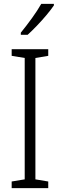

<svg xmlns="http://www.w3.org/2000/svg" viewBox="-20 -967 309 987"><path d="M228 0H40V-34L107 -45V-669L40 -680V-714H228V-680L162 -669V-45L228 -34ZM257 -939Q242 -917 218.5 -889Q195 -861 169 -834Q143 -807 122 -788H87V-799Q117 -836 144.5 -874Q172 -912 192 -947H257Z"/></svg>

Font: Noto Sans Khmer UI Condensed Light
Style: Regular
Weight: 300
Width: 3
Designer: Danh Hong and the Monotype Design Team
Foundry: Monotype Imaging Inc.
Version: Version 2.002; ttfautohint (v1.8.4.7-5d5b)